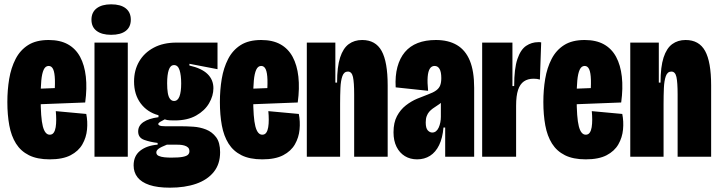

<svg xmlns="http://www.w3.org/2000/svg" viewBox="-20 -725 3327 888"><path d="M210 12Q152 12 114 -7Q76 -26 54 -61Q32 -96 23 -145Q14 -194 14 -253Q14 -309 22.5 -360Q31 -411 52 -452Q73 -493 110 -516.5Q147 -540 205 -540Q258 -540 294 -520Q330 -500 350.5 -462Q371 -424 377 -370.5Q383 -317 374 -251L116 -241V-313L244 -318L230 -268Q235 -322 234 -355.5Q233 -389 226 -404.5Q219 -420 205 -420Q190 -420 182 -402.5Q174 -385 171 -352.5Q168 -320 168 -274Q168 -180 178 -141Q188 -102 210 -102Q222 -102 228.5 -111.5Q235 -121 237.5 -136.5Q240 -152 240 -171.5Q240 -191 238 -211L379 -198Q386 -163 382.5 -126Q379 -89 361 -57.5Q343 -26 306.5 -7Q270 12 210 12Z M417 0V-528H571V0ZM494 -564Q451 -564 427 -582Q403 -600 403 -634Q403 -668 427 -686.5Q451 -705 494 -705Q538 -705 561.5 -686.5Q585 -668 585 -634Q585 -600 561.5 -582Q538 -564 494 -564Z M766 143Q708 143 671 130.5Q634 118 616 95Q598 72 598 40Q598 -4 628.5 -28Q659 -52 709 -56V-64Q675 -68 647 -78Q619 -88 619 -117Q619 -144 643.5 -160.5Q668 -177 713 -183V-192Q661 -206 630.5 -247Q600 -288 600 -348Q600 -400 623.5 -440.5Q647 -481 691 -504.5Q735 -528 796 -528H986V-405L856 -430V-422Q913 -409 940 -382.5Q967 -356 967 -317Q967 -282 947 -247.5Q927 -213 887 -190.5Q847 -168 788 -168Q778 -168 765 -168.5Q752 -169 742 -173Q728 -166 720 -161Q712 -156 712 -151Q712 -148 716 -145.5Q720 -143 727.5 -142Q735 -141 745 -141H820Q844 -141 874.5 -139Q905 -137 933 -126Q961 -115 979.5 -90.5Q998 -66 998 -21Q998 34 968.5 70.5Q939 107 887 125Q835 143 766 143ZM772 4Q807 4 825 0.5Q843 -3 849.5 -9.5Q856 -16 856 -25Q856 -37 849.5 -43Q843 -49 832.5 -52Q822 -55 811 -55.5Q800 -56 792 -56H752Q724 -45 713.5 -37Q703 -29 703 -20Q703 -9 714 -4Q725 1 741 2.5Q757 4 772 4ZM785 -258Q802 -258 810 -279Q818 -300 818 -339Q818 -377 810.5 -400.5Q803 -424 785 -424Q768 -424 760.5 -401.5Q753 -379 753 -340Q753 -314 756 -295.5Q759 -277 766.5 -267.5Q774 -258 785 -258Z M1193 12Q1135 12 1097 -7Q1059 -26 1037 -61Q1015 -96 1006 -145Q997 -194 997 -253Q997 -309 1005.5 -360Q1014 -411 1035 -452Q1056 -493 1093 -516.5Q1130 -540 1188 -540Q1241 -540 1277 -520Q1313 -500 1333.5 -462Q1354 -424 1360 -370.5Q1366 -317 1357 -251L1099 -241V-313L1227 -318L1213 -268Q1218 -322 1217 -355.5Q1216 -389 1209 -404.5Q1202 -420 1188 -420Q1173 -420 1165 -402.5Q1157 -385 1154 -352.5Q1151 -320 1151 -274Q1151 -180 1161 -141Q1171 -102 1193 -102Q1205 -102 1211.5 -111.5Q1218 -121 1220.5 -136.5Q1223 -152 1223 -171.5Q1223 -191 1221 -211L1362 -198Q1369 -163 1365.5 -126Q1362 -89 1344 -57.5Q1326 -26 1289.5 -7Q1253 12 1193 12Z M1399 0V-323V-528H1531V-343H1539Q1539 -416 1553 -459Q1567 -502 1593 -521Q1619 -540 1655 -540Q1717 -540 1745 -489.5Q1773 -439 1773 -330V0H1618V-288Q1618 -344 1612.5 -369Q1607 -394 1589 -394Q1571 -394 1563.5 -373Q1556 -352 1554.5 -318Q1553 -284 1553 -244V0Z M1909 12Q1877 12 1852.5 -3Q1828 -18 1814 -46Q1800 -74 1800 -113Q1800 -158 1816 -188Q1832 -218 1857 -237.5Q1882 -257 1909.5 -268.5Q1937 -280 1959 -288Q1984 -297 1997.5 -307Q2011 -317 2016 -330.5Q2021 -344 2021 -364Q2021 -392 2013 -406Q2005 -420 1990 -420Q1976 -420 1968 -407.5Q1960 -395 1958 -369.5Q1956 -344 1960 -305L1810 -321Q1807 -374 1818 -415Q1829 -456 1852.5 -484Q1876 -512 1912 -526Q1948 -540 1996 -540Q2054 -540 2093.5 -516.5Q2133 -493 2153 -444.5Q2173 -396 2173 -319V-192Q2173 -160 2173 -128Q2173 -96 2173 -64Q2173 -32 2173 0H2039Q2039 -34 2039 -67.5Q2039 -101 2039 -135H2031Q2027 -87 2011 -54Q1995 -21 1969 -4.5Q1943 12 1909 12ZM1979 -112Q1989 -112 1996.5 -118Q2004 -124 2009 -135Q2014 -146 2016.5 -159Q2019 -172 2019 -185V-256L2040 -272Q2032 -260 2022 -251.5Q2012 -243 2001.5 -236.5Q1991 -230 1981.5 -223Q1972 -216 1965 -208Q1958 -200 1953.5 -188Q1949 -176 1949 -159Q1949 -132 1958.5 -122Q1968 -112 1979 -112Z M2210 0V-297V-528H2350V-327H2358Q2358 -408 2373 -452Q2388 -496 2413.5 -513Q2439 -530 2469 -530Q2473 -530 2476 -530Q2479 -530 2483 -529L2477 -357Q2471 -359 2463.5 -360Q2456 -361 2448 -361Q2421 -361 2403 -348.5Q2385 -336 2376 -309Q2367 -282 2367 -236V0Z M2689 12Q2631 12 2593 -7Q2555 -26 2533 -61Q2511 -96 2502 -145Q2493 -194 2493 -253Q2493 -309 2501.5 -360Q2510 -411 2531 -452Q2552 -493 2589 -516.5Q2626 -540 2684 -540Q2737 -540 2773 -520Q2809 -500 2829.5 -462Q2850 -424 2856 -370.5Q2862 -317 2853 -251L2595 -241V-313L2723 -318L2709 -268Q2714 -322 2713 -355.5Q2712 -389 2705 -404.5Q2698 -420 2684 -420Q2669 -420 2661 -402.5Q2653 -385 2650 -352.5Q2647 -320 2647 -274Q2647 -180 2657 -141Q2667 -102 2689 -102Q2701 -102 2707.5 -111.5Q2714 -121 2716.5 -136.5Q2719 -152 2719 -171.5Q2719 -191 2717 -211L2858 -198Q2865 -163 2861.5 -126Q2858 -89 2840 -57.5Q2822 -26 2785.5 -7Q2749 12 2689 12Z M2895 0V-323V-528H3027V-343H3035Q3035 -416 3049 -459Q3063 -502 3089 -521Q3115 -540 3151 -540Q3213 -540 3241 -489.5Q3269 -439 3269 -330V0H3114V-288Q3114 -344 3108.5 -369Q3103 -394 3085 -394Q3067 -394 3059.5 -373Q3052 -352 3050.5 -318Q3049 -284 3049 -244V0Z"/></svg>

Font: Bricolage Grotesque 96pt ExtraBold Condensed
Style: Regular
Weight: 800
Width: 3
Version: Version 1.001;gftools[0.9.33.dev8+g029e19f]